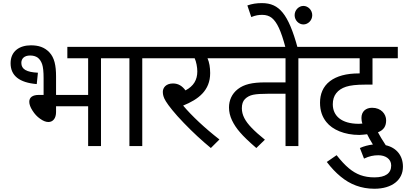

<svg xmlns="http://www.w3.org/2000/svg" viewBox="-20 -916 2547 1204"><path d="M331.5 -436.5C331.5 -506.8 320.8 -554.2 290 -587.4C258.8 -620.6 220.2 -631.8 173.8 -631.8C103 -631.8 46.4 -595.7 46.4 -519.5C46.4 -441.4 101.1 -397.9 210.4 -388.7L217.8 -460C147.5 -463.4 113.8 -481 113.8 -521.5C113.8 -548.8 132.3 -567.9 168.9 -567.9C188 -567.9 203.6 -563.5 216.3 -554.7C228.5 -545.4 237.8 -531.7 244.1 -513.7C250.5 -495.1 253.4 -465.8 253.4 -426.3V-320.8H224.1C184.6 -320.8 163.6 -305.7 163.6 -277.8C163.6 -261.7 170.4 -243.2 183.6 -222.7C196.8 -201.7 212.4 -184.6 231.4 -171.4C250.5 -157.7 267.6 -150.9 283.2 -150.9C312.5 -150.9 331.5 -174.3 331.5 -213.4V-249.5H532.7V0H613.3V-550.8H717.3V-622.1H402.3V-550.8H532.7V-320.8H331.5Z M976.1 -622.1H702.6V-550.8H791.5V0H872.1V-550.8H976.1Z M1385.3 -622.1H961.4V-550.8H1200.7C1210.9 -528.8 1217.3 -494.1 1217.3 -468.3C1217.3 -415 1194.3 -376 1143.1 -349.1C1123 -376.5 1098.6 -392.6 1064.9 -392.6C1020.5 -392.6 1001 -365.7 1001 -339.8C1001 -330.6 1002.4 -321.3 1004.9 -313C1009.8 -295.9 1022 -272.9 1060.1 -226.1C1079.1 -202.6 1103 -175.8 1132.3 -145.5C1190.4 -85 1247.1 -33.2 1302.2 12.2L1356 -41.5C1264.6 -112.3 1182.6 -189.5 1128.4 -253.9C1225.1 -293 1297.9 -349.1 1297.9 -457.5C1297.9 -494.1 1292.5 -524.9 1281.2 -550.8H1385.3Z M1770.5 0H1851.1V-550.8H1955.1V-622.1H1370.6V-550.8H1770.5V-399.4H1643.1C1561.5 -399.4 1510.3 -387.2 1471.7 -357.4C1433.1 -327.6 1416 -285.6 1416 -242.2C1416 -214.4 1422.4 -188 1434.6 -162.1C1446.8 -136.2 1463.4 -110.8 1485.4 -85.9C1506.8 -60.5 1541 -27.8 1587.4 12.2L1641.1 -40C1606.4 -67.9 1578.6 -92.8 1558.1 -114.3C1517.1 -156.7 1496.6 -194.8 1496.6 -237.3C1496.6 -262.2 1502.9 -281.7 1516.1 -294.9C1529.3 -308.1 1546.4 -317.4 1567.4 -321.8C1588.4 -326.2 1619.6 -328.1 1661.6 -328.1H1770.5Z M1846.7 -614.7C1817.4 -723.6 1787.1 -794.4 1752.9 -836.4C1718.8 -878.4 1678.7 -896.5 1622.1 -896.5C1588.4 -896.5 1560.5 -892.1 1531.2 -881.8L1555.7 -809.1C1583.5 -820.3 1602.1 -822.8 1625 -822.8C1648.4 -822.8 1668.5 -816.4 1684.6 -803.7C1700.7 -790.5 1715.8 -769.5 1729 -740.7C1742.7 -711.4 1756.8 -669.4 1771 -614.7ZM1882.8 -878.9C1853.5 -878.9 1827.6 -853 1827.6 -820.8C1827.6 -788.1 1854 -762.7 1882.8 -762.7C1910.6 -762.7 1938 -787.1 1938 -820.8C1938 -853 1911.6 -878.9 1882.8 -878.9Z M2262.7 78.6C2295.9 63 2322.3 57.6 2353 57.6C2395 57.6 2433.1 79.1 2433.1 121.6C2433.1 170.4 2397.9 196.3 2327.6 196.3C2294.9 196.3 2266.1 191.4 2240.2 182.1C2189 163.1 2146 127 2090.8 57.1L2029.3 99.6C2057.1 136.2 2085.9 166.5 2115.7 190.9C2174.3 239.7 2244.1 267.6 2327.6 267.6C2439.9 267.6 2506.8 211.4 2506.8 129.4C2506.8 60.5 2467.3 10.3 2398.9 -5.4C2377 -39.1 2360.4 -65.9 2350.1 -86.4C2386.7 -100.6 2401.4 -125 2401.4 -161.6C2401.4 -200.2 2370.6 -240.2 2313.5 -240.2C2274.4 -240.2 2246.6 -217.3 2246.6 -176.3C2246.6 -167 2248 -152.8 2252.4 -141.1C2242.7 -140.1 2235.4 -139.6 2230.5 -139.6C2120.6 -139.6 2066.9 -189.9 2066.9 -262.2C2066.9 -290 2074.2 -313.5 2088.4 -331.5C2102.5 -349.6 2123 -363.3 2149.9 -372.1C2176.8 -380.9 2216.3 -385.3 2267.6 -385.3H2315.9V-550.8H2474.6V-622.1H1940.4V-550.8H2235.4V-455.6H2230.5C2151.4 -455.6 2091.3 -439 2049.3 -407.2C2004.4 -373 1986.8 -324.7 1986.8 -272C1986.8 -221.7 2001 -182.1 2026.9 -150.4C2064.5 -103 2139.2 -69.8 2233.9 -69.8C2243.2 -69.8 2272 -72.8 2282.2 -74.2C2289.6 -58.6 2301.3 -37.1 2318.4 -9.8C2289.1 -6.3 2261.7 1 2236.8 12.2Z"/></svg>

Font: Noto Reveo Sans
Style: Regular
Weight: 400
Designer: Monotype Design team
Foundry: Monotype Imaging Inc.
Version: Version 1.04